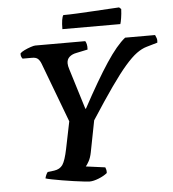

<svg xmlns="http://www.w3.org/2000/svg" viewBox="-58 -911 870 964"><g transform="rotate(-5 377.5 -429.0)"><path d="M355 0Q348 0 326 -2.5Q304 -5 275.5 -9Q247 -13 217.5 -18Q188 -23 165.5 -27.5Q143 -32 135 -35Q140 -55 149 -66L182 -70Q211 -74 225 -94.5Q239 -115 251 -173L279 -310L166 -610Q160 -626 150.5 -635Q141 -644 121 -644H73Q70 -647 67 -654Q64 -661 65 -671Q71 -678 86.5 -685.5Q102 -693 118.5 -698.5Q135 -704 142 -704H394Q398 -698 400.5 -688Q403 -678 402 -661L345 -649Q323 -645 309.5 -633Q296 -621 296 -601Q296 -588 302 -570L365 -366H368Q443 -505 497.5 -587.5Q552 -670 595 -704H746Q749 -698 752.5 -688Q756 -678 754 -665L699 -649Q674 -642 648 -623Q622 -604 589 -566Q556 -528 511 -464Q466 -400 404 -304L373 -145Q368 -119 358 -101Q348 -83 342 -77L439 -64Q440 -61 442.5 -54Q445 -47 444 -35Q427 -21 400.5 -10.5Q374 0 355 0ZM285 -774Q285 -802 288 -820Q291 -838 296 -844Q326 -844 366.5 -846Q407 -848 449 -850.5Q491 -853 525.5 -855Q560 -857 578 -858L588 -849Q587 -825 583.5 -803.5Q580 -782 577 -774Z"/></g></svg>

Font: Texturina
Style: Bold Italic
Weight: 700
Italic angle: -11°
Designer: Guillermo Torres Carreño
Foundry: Omnibus-Type
Version: Version 1.002; ttfautohint (v1.8.3)